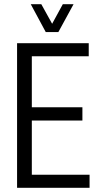

<svg xmlns="http://www.w3.org/2000/svg" viewBox="-20 -891 471 911"><path d="M61 0V-686H401V-624H131V-382H371V-319H131V-62H405V0ZM126 -871H176L243 -750H212L278 -871H329L257 -739H197Z"/></svg>

Font: Archivo ExtraCondensed Light
Style: Regular
Weight: 300
Width: 2
Designer: Hector Gatti
Foundry: Omnibus-Type
Version: Version 2.001